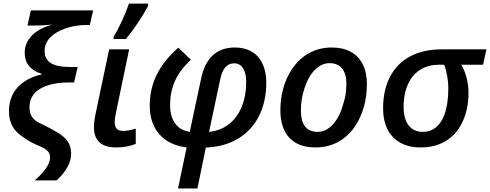

<svg xmlns="http://www.w3.org/2000/svg" viewBox="-20 -818 2751 1078"><path d="M249.5 107.9Q261.2 86.4 261.2 63.5Q261.2 46.4 250.7 33.4Q240.2 20.5 216.3 8.8L214.4 7.8Q177.2 -7.3 152.6 -21Q127.9 -34.7 103.5 -52.7Q65.9 -78.1 48.1 -112.5Q30.3 -147 30.3 -195.3Q30.3 -246.6 51.5 -288.1Q72.8 -329.6 113.8 -357.9Q156.2 -387.7 214.4 -400.4V-403.3Q118.7 -433.1 118.7 -521.5Q118.7 -577.6 159.9 -619.4Q201.2 -661.1 275.4 -679.7Q215.8 -674.8 179.7 -674.8H134.3L153.3 -759.8H502.9L484.4 -677.7H465.3Q403.8 -677.7 348.4 -658.7Q293 -639.6 262.7 -608.4Q230.5 -575.7 230.5 -531.7Q230.5 -486.3 265.1 -464.1Q299.8 -441.9 371.1 -441.9H416L396 -355H364.7Q297.9 -355 247.3 -338.4Q196.8 -321.8 171.4 -291Q145.5 -259.8 145.5 -214.8Q145.5 -180.7 161.9 -158.4Q178.2 -136.2 218.3 -119.6Q259.8 -99.1 295.9 -78.1Q341.3 -52.2 360.4 -23.7Q379.4 4.9 379.4 44.9Q379.4 118.7 298.3 194.8H174.8Q228.5 148.9 249.5 107.9Z M507.3 -105Q507.3 -137.7 519.5 -192.4L592.8 -541H705.1L632.8 -193.4Q624 -153.3 624 -131.3Q624 -107.4 635.5 -95.2Q647 -83 669.4 -83Q702.6 -83 742.2 -95.7V-9.8Q692.4 9.8 632.8 9.8Q568.8 9.8 538.1 -19Q507.3 -47.9 507.3 -105ZM704.1 -797.9H811.5V-784.2Q786.6 -738.3 752.9 -688Q719.2 -637.7 687 -599.1H617.7V-611.3Q639.2 -645.5 664.1 -699.2Q689 -752.9 704.1 -797.9Z M820.8 -225.6Q820.8 -318.8 860.1 -398.7Q899.4 -478.5 981.4 -550.3L1051.8 -482.4Q991.7 -427.2 963.4 -365.7Q935.1 -304.2 935.1 -228.5Q935.1 -164.1 963.4 -125Q991.7 -85.9 1045.4 -77.6L1108.9 -375.5Q1145 -551.3 1299.3 -551.3Q1354.5 -551.3 1394 -527.6Q1433.6 -503.9 1454.3 -459.5Q1475.1 -415 1475.1 -353.5Q1475.1 -247.6 1433.8 -166Q1392.6 -84.5 1315.9 -39.1Q1238.8 6.8 1135.7 10.3L1088.4 240.2H979.5L1027.8 9.8Q928.2 -2.9 874.5 -64.5Q820.8 -126 820.8 -225.6ZM1337.4 -219.2Q1362.3 -280.8 1362.3 -356.4Q1362.3 -407.7 1344.5 -435.1Q1326.7 -462.4 1294.4 -462.4Q1264.2 -462.4 1244.6 -439.7Q1225.1 -417 1215.8 -369.6L1153.8 -77.6Q1217.8 -84 1265.1 -120.8Q1312.5 -157.7 1337.4 -219.2Z M1554.2 -199.7Q1554.2 -264.2 1570.8 -323.2Q1587.4 -382.3 1618.9 -429.4Q1650.4 -476.6 1693.4 -506.3Q1758.8 -551.3 1842.8 -551.3Q1905.3 -551.3 1949.5 -527.1Q1993.7 -502.9 2016.8 -456.8Q2040 -410.6 2040 -345.7Q2040 -279.8 2023.4 -219.7Q2006.8 -159.7 1975.6 -112.1Q1944.3 -64.5 1901.4 -35.2Q1836.9 9.8 1750.5 9.8Q1655.3 9.8 1604.7 -44.4Q1554.2 -98.6 1554.2 -199.7ZM1907.7 -235.8Q1924.8 -286.6 1924.8 -348.6Q1924.8 -404.3 1900.4 -433.8Q1876 -463.4 1830.6 -463.4Q1784.7 -463.4 1747.3 -425.3Q1710 -387.2 1689 -320.8Q1669.4 -262.2 1669.4 -198.2Q1669.4 -77.6 1763.2 -77.6Q1811.5 -77.6 1849.9 -120.4Q1888.2 -163.1 1907.7 -235.8Z M2130.9 -210.4Q2130.9 -313.5 2170.9 -388.9Q2210.9 -464.4 2285.6 -502.9Q2358.9 -541 2461.4 -541H2711.4L2691.9 -454.6H2569.8Q2588.9 -423.8 2599.6 -381.8Q2610.4 -339.8 2610.4 -297.9Q2610.4 -203.1 2575.9 -131.6Q2541.5 -60.1 2479.5 -24.4Q2421.4 9.8 2341.8 9.8Q2275.4 9.8 2228 -16.4Q2180.7 -42.5 2155.8 -92Q2130.9 -141.6 2130.9 -210.4ZM2474.1 -171.4Q2497.1 -231.4 2497.1 -322.3Q2497.1 -355 2491 -390.1Q2484.9 -425.3 2473.6 -454.6H2445.3Q2386.7 -454.6 2343.8 -429.2Q2300.8 -403.8 2275.9 -356Q2246.1 -299.3 2246.1 -216.8Q2246.1 -149.9 2274.4 -113.8Q2302.7 -77.6 2354 -77.6Q2395.5 -77.6 2425.8 -101.3Q2456.1 -125 2474.1 -171.4Z"/></svg>

Font: Viking Open Sans Light
Style: Bold Italic
Weight: 600
Italic angle: -12°
Foundry: Ascender Corporation
Version: Version 2.000